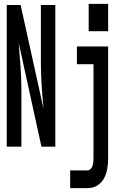

<svg xmlns="http://www.w3.org/2000/svg" viewBox="-20 -761 640 996"><path d="M440 -599V-741H541V-599ZM15 0V-735H87L206 -196Q200 -257 196 -318.5Q192 -380 192 -441V-735H267V0H195L77 -539Q82 -478 86.5 -416.5Q91 -355 91 -294V0ZM344 215V123H432Q442 123 449.5 116Q457 109 460 99.5Q463 90 464 80Q465 70 465 60V-428H379V-520H541V60Q541 74 540 87.5Q539 101 536.5 114Q534 127 530 139.5Q526 152 519.5 164Q513 176 503.5 186Q494 196 483 202.5Q472 209 458.5 212Q445 215 432 215Z"/></svg>

Font: Iosevka SS04 Semibold Extended
Style: Regular
Weight: 600
Width: 7
Monospace: yes
Designer: Belleve Invis
Foundry: Belleve Invis
Version: Version 19.0.0; ttfautohint (v1.8.4)